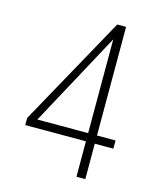

<svg xmlns="http://www.w3.org/2000/svg" viewBox="-107 -782 712 859"><g transform="rotate(15 249.0 -352.5)"><path d="M329 0V-164H48V-197L329 -705H370V-202H456V-164H370V0ZM329 -202V-653H338L89 -193L86 -202Z"/></g></svg>

Font: Nunito Sans 10pt Condensed ExtraLight
Style: Regular
Weight: 250
Width: 3
Designer: Vernon Adams
Foundry: Vernon Adams
Version: Version 3.101;gftools[0.9.27]